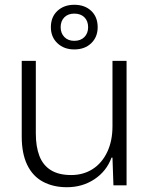

<svg xmlns="http://www.w3.org/2000/svg" viewBox="-20 -776 631 804"><path d="M260 8Q203 8 160 -15Q117 -38 94 -85.5Q71 -133 71 -204V-521H130V-217Q130 -162 145 -123Q160 -84 193 -63.5Q226 -43 278 -43Q329 -43 368 -68Q407 -93 429 -139.5Q451 -186 451 -247V-521H510V0H455L451 -116H447Q426 -59 375.5 -25.5Q325 8 260 8ZM291 -569Q248 -569 220.5 -595Q193 -621 193 -662Q193 -705 220.5 -730.5Q248 -756 291 -756Q335 -756 362 -730.5Q389 -705 389 -662Q389 -621 362 -595Q335 -569 291 -569ZM291 -605Q318 -605 333.5 -621Q349 -637 349 -662Q349 -688 333.5 -703.5Q318 -719 291 -719Q265 -719 249.5 -703.5Q234 -688 234 -662Q234 -637 249.5 -621Q265 -605 291 -605Z"/></svg>

Font: Mona Sans Light
Style: Regular
Weight: 300
Designer: Deni Anggara
Foundry: GitHub
Version: Version 2.000